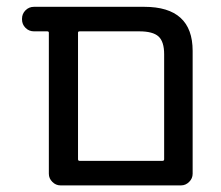

<svg xmlns="http://www.w3.org/2000/svg" viewBox="-20 -567 651 566"><path d="M203.1 -20.5H158.2Q144.5 -20.5 134.3 -30.8Q124 -41 124 -54.7V-470.7Q124 -474.6 119.1 -474.6H80.1Q65.4 -474.6 55.2 -484.9Q44.9 -495.1 44.9 -509.8V-511.7Q44.9 -526.4 55.2 -536.6Q65.4 -546.9 80.1 -546.9H405.3Q547.9 -546.9 547.9 -417V-54.7Q547.9 -41 537.6 -30.8Q527.3 -20.5 513.7 -20.5ZM463.9 -407.2Q463.9 -444.3 447.3 -459.5Q430.7 -474.6 390.6 -474.6H214.8Q210 -474.6 210 -470.7V-97.7Q210 -92.8 214.8 -92.8H459Q463.9 -92.8 463.9 -97.7Z"/></svg>

Font: Gen Jyuu GothicL Regular
Style: Regular
Weight: 400
Designer: [Source Han Sans]
Ryoko NISHIZUKA  (kana & ideographs); Paul D. Hunt (Latin, Greek & Cyrillic); Wenlong ZHANG  (bopomofo
Version: Version 1.002.20150607